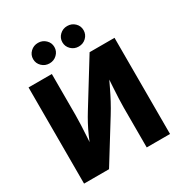

<svg xmlns="http://www.w3.org/2000/svg" viewBox="-214 -1104 1190 1258"><g transform="rotate(-30 381.0 -475.0)"><path d="M706.1 0H529.8V-301.8Q529.8 -328.1 531.5 -368.9Q533.2 -409.7 536.4 -459.2Q539.6 -508.8 543 -561L564 -559.1Q537.1 -502 516.1 -458.3Q495.1 -414.6 475.3 -377.7Q455.6 -340.8 431.2 -301.3L244.6 0H55.7V-727.5H231.9V-417Q231.9 -386.2 230 -340.3Q228 -294.4 224.9 -245.8Q221.7 -197.3 218.8 -157.7L202.1 -163.1Q221.2 -215.3 239.7 -257.1Q258.3 -298.8 276.9 -333.3Q295.4 -367.7 314.5 -398.4L517.6 -727.5H706.1ZM475.6 -794.9Q442.4 -794.9 418.9 -817.6Q395.5 -840.3 395.5 -872.6Q395.5 -904.8 418.9 -927.2Q442.4 -949.7 475.6 -949.7Q509.3 -949.7 532.5 -927.2Q555.7 -904.8 555.7 -872.6Q555.7 -840.3 532.5 -817.6Q509.3 -794.9 475.6 -794.9ZM254.9 -794.9Q221.2 -794.9 197.8 -817.6Q174.3 -840.3 174.3 -872.6Q174.3 -904.8 197.8 -927.2Q221.2 -949.7 254.9 -949.7Q288.1 -949.7 311.5 -927.2Q335 -904.8 335 -872.6Q335 -840.3 311.5 -817.6Q288.1 -794.9 254.9 -794.9Z"/></g></svg>

Font: Inter 16pt ExtraBold
Style: Regular
Weight: 800
Version: Version 4.001;git-66647c0bb